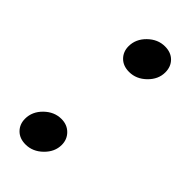

<svg xmlns="http://www.w3.org/2000/svg" viewBox="-171 -525 569 569"><g transform="rotate(45 113.5 -240.0)"><path d="M77 -413Q77 -443 100.5 -466Q124 -489 154 -489Q179 -489 194 -474Q209 -459 209 -435Q209 -406 185.5 -383Q162 -360 132 -360Q107 -360 92 -375Q77 -390 77 -413ZM12 -44Q12 -74 35.5 -97Q59 -120 89 -120Q113 -120 128.5 -104.5Q144 -89 144 -66Q144 -37 120.5 -14Q97 9 67 9Q42 9 27 -6Q12 -21 12 -44Z"/></g></svg>

Font: K2D Light
Style: Italic
Weight: 300
Italic angle: -10°
Designer: Katatrad Aksorn Co.,Ltd.
Foundry: Cadson Demak Co.,Ltd.
Version: Version 1.000; ttfautohint (v1.6)